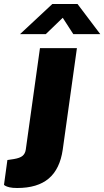

<svg xmlns="http://www.w3.org/2000/svg" viewBox="-130 -771 522 961"><path d="M-44 170Q-68 170 -82.5 166.5Q-97 163 -103.5 159Q-110 155 -110 154L-93 30L-60 25Q-30 20 -17 9Q-4 -2 -1 -22L70 -530H255L184 -22Q170 75 114 122.5Q58 170 -44 170ZM184 -682 99 -600H-30L132 -751H258L372 -600H237Z"/></svg>

Font: Morrison ExtraBold
Style: Regular
Weight: 800
Designer: Pablo Impallari, Rodrigo Fuenzalida (Modified by Dan O. Williams)
Version: Version 0.03;June 6, 2019;FontCreator 11.5.0.2425 64-bit; tt